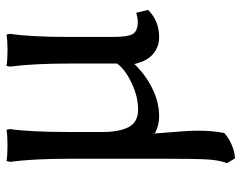

<svg xmlns="http://www.w3.org/2000/svg" viewBox="-94 -386 724 575"><g transform="rotate(-90 267.5 -98.0)"><path d="M160.2 -250V-152.8Q160.2 -102.1 175 -74Q189.9 -45.9 227.1 -45.9Q266.1 -45.9 307.1 -65.4Q348.1 -85 365.2 -108.9V-250Q365.2 -361.3 356 -429.2L357.9 -439.9Q376 -437 404.8 -437Q433.6 -437 452.1 -439.9L454.1 -429.2Q444.8 -366.2 444.8 -250V-125Q444.8 -76.2 453.9 -61.5Q462.9 -46.9 490.2 -46.9Q502.9 -46.9 517.1 -51.8L525.9 -16.1Q492.7 17.1 444.8 17.1Q417 17.1 396.5 1.2Q376 -14.6 367.2 -44.9Q367.2 -45.4 366.7 -46.6Q366.2 -47.9 366.2 -48.8V-47.9Q363.8 -55.2 363.8 -57.1Q331.5 -23.4 290.3 -3.2Q249 17.1 207 17.1Q180.7 17.1 157.2 4.9V0Q155.8 2 155.8 4.9Q155.8 9.3 159.9 56.6Q164.1 104 164.1 134.8Q164.1 177.2 157.2 211.9Q144.5 224.6 121.8 234.4Q99.1 244.1 81.1 244.1L66.9 220.2Q76.2 195.8 78.1 159.7Q80.1 123.5 80.1 32.2V-250Q80.1 -361.3 70.8 -429.2L73.2 -439.9Q91.8 -437 120.1 -437Q148.4 -437 167 -439.9L168.9 -429.2Q160.2 -369.1 160.2 -250Z"/></g></svg>

Font: Linear Smooth Low Contrast
Style: Regular
Weight: 500
Designer: Philipp H. Poll, Flanker
Foundry: Philipp H. Poll, reworked by Flanker
Version: Version 1.010 | FøM Fix